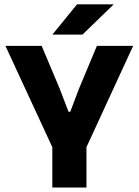

<svg xmlns="http://www.w3.org/2000/svg" viewBox="-20 -846 626 866"><path d="M363 -167H223L4.5 -639H168L249 -446.5L289 -342H297L336.5 -446.5L417 -639H580.5ZM370 0H216V-307.5H370ZM217.5 -691.5 327.5 -826.5H491.5V-825L352 -690H217.5Z"/></svg>

Font: Anek Devanagari Medium
Style: Bold
Weight: 700
Version: Version 1.003